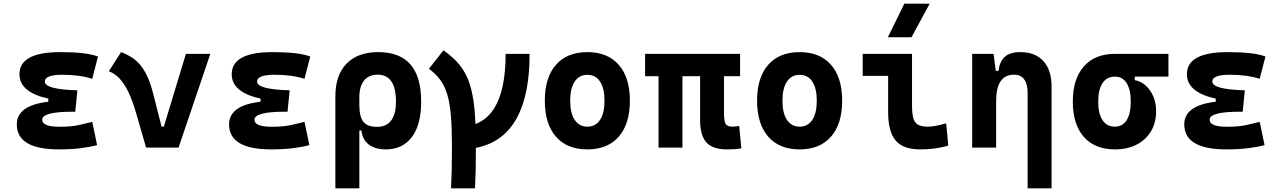

<svg xmlns="http://www.w3.org/2000/svg" viewBox="-20 -815 7071 1060"><path d="M305.7 9.8Q72.8 9.8 72.8 -128.4Q72.8 -241.2 273.9 -255.9L407.2 -316.4L395.5 -198.2H379.9Q212.9 -198.2 212.9 -153.8Q212.9 -115.2 309.6 -115.2Q373 -115.2 414.8 -124.5Q456.5 -133.8 489.3 -142.1L516.1 -13.7Q475.6 -2.9 422.6 3.4Q369.6 9.8 305.7 9.8ZM246.6 -210.4V-270.5Q87.4 -305.7 87.4 -405.3Q87.4 -527.3 313.5 -527.3Q458 -527.3 521 -502.9L489.3 -379.9Q418.5 -402.3 324.2 -402.3Q227.5 -402.3 227.5 -364.7Q227.5 -321.3 407.2 -316.4L395.5 -198.2Z M786.6 0 868.2 -116.2H884.8L1006.3 -517.6H1141.1L965.8 0ZM786.6 0 731.4 -190.4Q711.4 -260.7 688.2 -308.1Q665 -355.5 638.2 -383.3Q611.3 -411.1 580.6 -421.4L648.4 -527.3Q690.9 -511.7 723.9 -486.1Q756.8 -460.4 782 -415.8Q807.1 -371.1 825.7 -297.9L891.6 -38.6Z M1477.5 9.8Q1244.6 9.8 1244.6 -128.4Q1244.6 -241.2 1445.8 -255.9L1579.1 -316.4L1567.4 -198.2H1551.8Q1384.8 -198.2 1384.8 -153.8Q1384.8 -115.2 1481.4 -115.2Q1544.9 -115.2 1586.7 -124.5Q1628.4 -133.8 1661.1 -142.1L1688 -13.7Q1647.5 -2.9 1594.5 3.4Q1541.5 9.8 1477.5 9.8ZM1418.5 -210.4V-270.5Q1259.3 -305.7 1259.3 -405.3Q1259.3 -527.3 1485.4 -527.3Q1629.9 -527.3 1692.9 -502.9L1661.1 -379.9Q1590.3 -402.3 1496.1 -402.3Q1399.4 -402.3 1399.4 -364.7Q1399.4 -321.3 1579.1 -316.4L1567.4 -198.2Z M2109.4 9.8Q2052.2 9.8 2016.8 -16.6Q1981.4 -43 1975.1 -94.7H1922.4L1963.9 -234.9Q1963.9 -171.4 1985.8 -143.1Q2007.8 -114.7 2062 -114.7Q2113.3 -114.7 2139.6 -149.7Q2166 -184.6 2166 -253.9Q2166 -328.6 2140.6 -365.7Q2115.2 -402.8 2064.5 -402.8Q2016.1 -402.8 1990 -370.4Q1963.9 -337.9 1963.9 -278.8L1831.5 -283.2Q1831.5 -399.9 1893.3 -463.6Q1955.1 -527.3 2068.4 -527.3Q2187 -527.3 2246.1 -459.2Q2305.2 -391.1 2305.2 -253.9Q2305.2 -126.5 2253.9 -58.3Q2202.6 9.8 2109.4 9.8ZM1831.5 224.6V-283.2H1963.9V224.6Z M2516.6 9.8V-115.7Q2771.5 -115.7 2771.5 -517.6H2903.8Q2903.8 9.8 2516.6 9.8ZM2470.2 224.6Q2472.7 176.8 2473.9 119.4Q2475.1 62 2475.1 -4.9Q2475.1 -105.5 2469.5 -174.8Q2463.9 -244.1 2449.7 -291.9Q2435.5 -339.6 2410.9 -373.4Q2386.2 -407.2 2348.1 -435.5L2428.2 -537.1Q2482 -500 2516.8 -457.3Q2551.6 -414.6 2571.6 -356Q2591.5 -297.4 2599.5 -212.4Q2607.4 -127.4 2607.4 -4.9Q2607.4 62 2606.2 119.4Q2605 176.8 2602.5 224.6Z M3222.7 9.8Q3110.8 9.8 3049.3 -60.5Q2987.8 -130.9 2987.8 -258.8Q2987.8 -387.2 3049.3 -457.3Q3110.8 -527.3 3222.7 -527.3Q3334.5 -527.3 3396 -457.3Q3457.5 -387.2 3457.5 -258.8Q3457.5 -130.9 3396 -60.5Q3334.5 9.8 3222.7 9.8ZM3222.9 -115.7Q3268.1 -115.7 3292.7 -153.1Q3317.4 -190.5 3317.4 -258.9Q3317.4 -327.6 3292.7 -364.7Q3268.1 -401.9 3222.7 -401.9Q3177.7 -401.9 3152.8 -364.7Q3127.9 -327.5 3127.9 -258.8Q3127.9 -190.4 3152.8 -153.1Q3177.7 -115.7 3222.9 -115.7Z M3993.2 9.8Q3914.9 9.8 3880.1 -28.6Q3845.2 -66.9 3845.2 -151.4V-517.6H3977.1V-189Q3977.1 -150.4 3985.5 -133.1Q3994 -115.7 4022.5 -115.7Q4030.8 -115.7 4039.9 -116.7Q4049.1 -117.7 4061 -119.6L4072.8 3.9Q4052.2 7.3 4035.6 8.5Q4019 9.8 3993.2 9.8ZM3615.7 0V-517.6H3747.6V0ZM3541.5 -394.5V-517.6H4065.9V-394.5Z M4394.5 9.8Q4282.7 9.8 4221.2 -60.5Q4159.7 -130.9 4159.7 -258.8Q4159.7 -387.2 4221.2 -457.3Q4282.7 -527.3 4394.5 -527.3Q4506.4 -527.3 4567.9 -457.3Q4629.4 -387.2 4629.4 -258.8Q4629.4 -130.9 4567.9 -60.5Q4506.4 9.8 4394.5 9.8ZM4394.8 -115.7Q4439.9 -115.7 4464.6 -153.1Q4489.3 -190.5 4489.3 -258.9Q4489.3 -327.6 4464.6 -364.7Q4440 -401.9 4394.5 -401.9Q4349.6 -401.9 4324.7 -364.7Q4299.8 -327.5 4299.8 -258.8Q4299.8 -190.4 4324.7 -153.1Q4349.6 -115.7 4394.8 -115.7Z M5060.5 9.8Q4966.3 9.8 4924.8 -39.1Q4883.3 -87.9 4883.3 -195.3V-517.6H5015.1V-232.9Q5015.1 -191.9 5021.4 -166Q5027.7 -140.1 5045.9 -127.9Q5064.1 -115.7 5099.6 -115.7Q5140.6 -115.7 5203.6 -134.3L5215.3 -10.7Q5175.3 0 5138.9 4.9Q5102.5 9.8 5060.5 9.8ZM4742.7 -396V-517.6H4906.2V-396ZM4881.8 -609.4 4972.7 -794.9H5112.8L5012.2 -609.4Z M5653.3 224.6V-304.2Q5653.3 -351.6 5634 -377.2Q5614.7 -402.8 5578.9 -402.8Q5479.5 -402.8 5479.5 -258.3L5449.2 -423.8H5492.2Q5499.5 -476.1 5527.8 -501.7Q5556.2 -527.3 5613.8 -527.3Q5695.8 -527.3 5740.7 -477.5Q5785.6 -427.7 5785.6 -336.9V224.6ZM5347.2 0V-517.6H5465.3L5479.5 -408.2V0Z M6135.3 9.8Q6024.9 9.8 5963.9 -59.1Q5902.8 -127.9 5902.8 -253.9Q5902.8 -379.4 5963.9 -448.5Q6024.9 -517.6 6135.3 -517.6L6244.6 -486.8V-372.6Q6278.3 -366.7 6305.2 -342.8Q6332 -318.8 6347.4 -282Q6362.8 -245.1 6362.8 -201.2Q6362.8 -137.7 6334.5 -90.3Q6306.2 -43 6255.1 -16.6Q6204.1 9.8 6135.3 9.8ZM6135.3 -115.7Q6177.2 -115.7 6200 -151.6Q6222.7 -187.5 6222.7 -253.9Q6222.7 -320.3 6200 -356.2Q6177.2 -392.1 6135.3 -392.1Q6090.8 -392.1 6066.9 -356.2Q6043 -320.3 6043 -253.9Q6043 -187.5 6066.9 -151.6Q6090.8 -115.7 6135.3 -115.7ZM6135.3 -392.1V-517.6H6430.7V-392.1Z M6751 9.8Q6518.1 9.8 6518.1 -128.4Q6518.1 -241.2 6719.2 -255.9L6852.5 -316.4L6840.8 -198.2H6825.2Q6658.2 -198.2 6658.2 -153.8Q6658.2 -115.2 6754.9 -115.2Q6818.4 -115.2 6860.1 -124.5Q6901.9 -133.8 6934.6 -142.1L6961.4 -13.7Q6920.9 -2.9 6867.9 3.4Q6814.9 9.8 6751 9.8ZM6691.9 -210.4V-270.5Q6532.7 -305.7 6532.7 -405.3Q6532.7 -527.3 6758.8 -527.3Q6903.3 -527.3 6966.3 -502.9L6934.6 -379.9Q6863.8 -402.3 6769.5 -402.3Q6672.9 -402.3 6672.9 -364.7Q6672.9 -321.3 6852.5 -316.4L6840.8 -198.2Z"/></svg>

Font: Cascadia Mono PL
Style: Regular
Weight: 400
Monospace: yes
Designer: Aaron Bell
Foundry: Saja Typeworks
Version: Version 2102.003